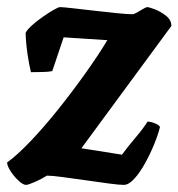

<svg xmlns="http://www.w3.org/2000/svg" viewBox="-34 -520 502 540"><path d="M39 0Q31 0 18 -12Q5 -24 -4.5 -39Q-14 -54 -14 -63Q15 -84 53 -124Q91 -164 130.5 -213.5Q170 -263 206 -313.5Q242 -364 268 -407L145 -415L113 -320Q104 -318 87 -317.5Q70 -317 53 -317Q48 -337 43.5 -367Q39 -397 38 -427Q41 -435 54 -447Q67 -459 84 -471Q101 -483 115.5 -491.5Q130 -500 135 -500Q142 -500 169 -497Q196 -494 230.5 -490Q265 -486 295 -483Q325 -480 338 -480Q343 -480 351.5 -485Q360 -490 368.5 -495Q377 -500 380 -500Q385 -500 401 -494Q417 -488 432.5 -476Q448 -464 448 -447L195 -103L309 -85Q326 -108 348 -134Q370 -160 381 -178Q390 -178 402 -173Q414 -168 416 -163Q411 -142 399.5 -114Q388 -86 373.5 -60Q359 -34 343.5 -17Q328 0 314 0Q301 0 271.5 -4Q242 -8 207 -13Q172 -18 142 -22Q112 -26 98 -26Q82 -16 63.5 -8Q45 0 39 0Z"/></svg>

Font: Texturina Black
Style: Italic
Weight: 900
Italic angle: -11°
Designer: Guillermo Torres Carreño
Foundry: Omnibus-Type
Version: Version 1.002; ttfautohint (v1.8.3)